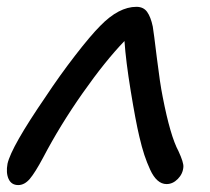

<svg xmlns="http://www.w3.org/2000/svg" viewBox="-33 -513 609 557"><path d="M20 23.9Q0 23.9 -8.1 6.1Q-16.1 -11.7 -11.2 -38.1Q0 -87.4 99.1 -231.9Q140.1 -293.9 185.1 -352.1Q230 -410.2 257.8 -438Q311.5 -493.2 362.8 -493.2Q383.3 -493.2 393.8 -478.5Q404.3 -463.9 410.2 -436Q413.1 -418.9 422.1 -344.7Q431.2 -270.5 439 -231.9Q460.9 -118.7 484.9 -74.2Q500 -41.5 499 -28.8Q497.6 -8.8 482.9 6.1Q468.3 21 450.2 21Q436 21 424.1 10.5Q412.1 0 402.6 -20.8Q393.1 -41.5 385.7 -63.7Q378.4 -85.9 371.1 -117.2Q360.4 -162.1 346.2 -249.3Q332 -336.4 328.1 -394Q272.5 -336.4 206.8 -242.9Q141.1 -149.4 91.8 -55.2Q68.8 -12.2 53.5 5.9Q38.1 23.9 20 23.9Z"/></svg>

Font: Shantell Sans Bouncy
Style: Italic
Weight: 400
Italic angle: -11.31°
Designer: Stephen Nixon, Anya Danilova, Shantell Martin
Foundry: Arrow Type
Version: Version 1.006;[9816181b4]